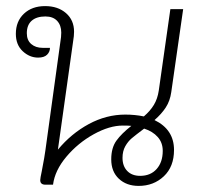

<svg xmlns="http://www.w3.org/2000/svg" viewBox="-20 -606 677 630"><path d="M551 -114Q551 -59 517.5 -27.5Q484 4 435 4Q395 4 370 -19.5Q345 -43 345 -83Q345 -121 362 -144.5Q379 -168 411 -193Q402 -194 383 -194Q339 -194 287.5 -165.5Q236 -137 198 -92Q160 -47 154 0H129Q112 0 112 -15Q112 -21 117 -44Q127 -96 129 -113L178 -468Q181 -485 181 -499Q181 -523 167.5 -537.5Q154 -552 129 -552Q100 -552 84 -538Q68 -524 68 -497Q68 -474 82.5 -461.5Q97 -449 120 -449H144Q144 -436 134.5 -426.5Q125 -417 105 -417Q77 -417 54.5 -438Q32 -459 32 -495Q32 -536 58.5 -561Q85 -586 128 -586Q170 -586 196.5 -563Q223 -540 223 -502Q223 -488 220 -471L170 -115Q214 -168 271.5 -199Q329 -230 391 -230Q423 -230 452 -224Q473 -242 485 -262Q497 -282 501 -309L539 -576H581L542 -304Q538 -275 524 -253.5Q510 -232 487 -212Q551 -181 551 -114ZM514 -111Q514 -138 497.5 -156.5Q481 -175 453 -184Q425 -163 412.5 -152.5Q400 -142 391 -126Q382 -110 382 -88Q382 -61 397.5 -45Q413 -29 440 -29Q474 -29 494 -51.5Q514 -74 514 -111Z"/></svg>

Font: Krub ExtraLight
Style: Italic
Weight: 275
Italic angle: -8°
Designer: Ekaluck Peanpanawate
Foundry: Cadson Demak Co.,Ltd.
Version: Version 1.000; ttfautohint (v1.6)